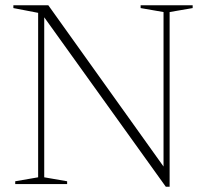

<svg xmlns="http://www.w3.org/2000/svg" viewBox="-20 -695 778 725"><path d="M124 -25.5V-646.5L30.5 -664.5V-675H162.5L618 -37.5L597.5 -20V-649.5L511 -664.5V-675H707.5V-664.5L620.5 -649.5V10H606L133.5 -648.5L147 -655V-25.5L233.5 -10.5V0H37.5V-10.5Z"/></svg>

Font: Newsreader 24pt ExtraLight
Style: Regular
Weight: 250
Designer: Hugues Gentile
Foundry: Production Type
Version: Version 1.003